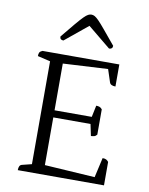

<svg xmlns="http://www.w3.org/2000/svg" viewBox="-95 -942 785 1011"><g transform="rotate(10 298.0 -437.0)"><path d="M71 0Q71 -27 87 -31L139 -44V-594L71 -610Q71 -622 74.5 -629Q78 -636 90 -641H501V-523Q474 -523 469 -540L447 -607L207 -594V-344H406L419 -406Q428 -406 436 -403.5Q444 -401 451 -392V-257Q444 -248 435.5 -246Q427 -244 419 -244L406 -306H207V-51L476 -34L500 -140Q513 -140 520 -136Q527 -132 532 -125V0ZM311 -874Q320 -874 328.5 -869.5Q337 -865 351 -851Q365 -837 388.5 -808.5Q412 -780 452 -732Q452 -714 433 -714L311 -814L189 -714Q170 -714 170 -732Q209 -780 233 -808.5Q257 -837 271 -851Q285 -865 294 -869.5Q303 -874 311 -874Z"/></g></svg>

Font: Petrona Light
Style: Regular
Weight: 300
Designer: Ringo R. Seeber
Foundry: Ringo R. Seeber
Version: Version 2.001; ttfautohint (v1.8.3)